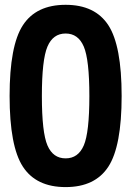

<svg xmlns="http://www.w3.org/2000/svg" viewBox="-20 -760 540 790"><path d="M175.3 -161.6Q198.2 -108.4 250 -108.4Q301.8 -108.4 324.7 -161.6Q347.7 -214.8 347.7 -364.7Q347.7 -514.6 324.7 -568.4Q301.8 -622.1 250 -622.1Q198.2 -622.1 175.3 -568.4Q152.3 -514.6 152.3 -364.7Q152.3 -214.8 175.3 -161.6ZM74.2 -656.2Q128.9 -740.2 250 -740.2Q371.1 -740.2 425.8 -656.2Q480.5 -572.3 480.5 -365.2Q480.5 -158.2 425.8 -74.2Q371.1 9.8 250 9.8Q128.9 9.8 74.2 -74.2Q19.5 -158.2 19.5 -365.2Q19.5 -572.3 74.2 -656.2Z"/></svg>

Font: Rounded-L Mgen+ 1m bold
Style: Bold
Weight: 700
Designer: [Source Han Sans]
Ryoko NISHIZUKA  (kana & ideographs); Paul D. Hunt (Latin, Greek & Cyrillic); Wenlong ZHANG  (bopomofo
Version: Version 1.059.20150602